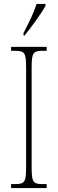

<svg xmlns="http://www.w3.org/2000/svg" viewBox="-20 -951 293 971"><path d="M99 -784V-771H104C142 -818 191 -886 210 -921V-931H165C151 -886 129 -843 99 -784ZM36 0H216V-20H196C146 -20 140 -31 140 -108V-606C140 -683 146 -694 196 -694H216V-714H36V-694H56C106 -694 112 -683 112 -606V-108C112 -31 106 -20 56 -20H36Z"/></svg>

Font: Noto Serif Devanagari ExtraCondensed Thin
Style: Regular
Weight: 100
Width: 2
Designer: Universal Thirst, Indian Type Foundry and the Monotype Design Team
Foundry: Monotype Imaging Inc.
Version: Version 2.004